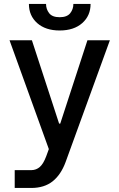

<svg xmlns="http://www.w3.org/2000/svg" viewBox="-20 -750 606 975"><path d="M138.5 204.5H54.7V114H139.6Q164.1 113.6 182.2 97.8Q200.3 82 214.8 43.3L228 7.1L28.4 -545.5H142L280.2 -122.2H285.9L424 -545.5H538L313.2 72.8Q289.4 137.4 247 171Q204.5 204.5 138.5 204.5ZM352.6 -730.1H440Q440 -670.1 397.5 -632.6Q355.1 -595.2 283 -595.2Q211.3 -595.2 169 -632.6Q126.8 -670.1 126.8 -730.1H213.8Q213.8 -703.5 229.6 -683.1Q245.4 -662.6 283 -662.6Q320.3 -662.6 336.5 -682.9Q352.6 -703.1 352.6 -730.1Z"/></svg>

Font: Inter Zeller Medium
Style: Regular
Weight: 500
Designer: Rasmus Andersson; Joe Bland
Foundry: zeller
Version: Version 3.015;git-dec3a8cb1